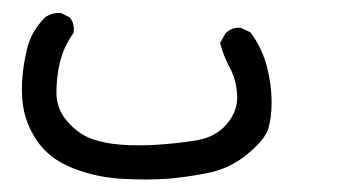

<svg xmlns="http://www.w3.org/2000/svg" viewBox="-20 -4 540 302"><path d="M171.9 277.3Q139.6 275.4 110.4 266.1Q81.1 256.8 63 243.2Q44.9 229.5 33.7 210.4Q22.5 191.4 18.1 172.4Q13.7 153.3 14.6 127.4Q15.6 101.6 22.5 73.2Q29.3 44.9 50.8 23.4Q61.5 15.6 76.2 16.6L89.8 23.4Q97.7 33.2 95.7 47.9Q80.1 69.3 74.2 94.2Q68.4 119.1 68.8 143.6Q69.3 168 85.9 187Q102.5 206.1 123 213.9Q143.6 221.7 170.9 223.6Q198.2 225.6 228 223.6Q257.8 221.7 288.6 216.8Q319.3 211.9 336.9 190.9Q354.5 169.9 353 145.5Q351.6 121.1 341.3 102.1Q331.1 83 326.2 63.5L335 47.9Q345.7 38.1 359.4 40L374 46.9Q392.6 72.3 399.9 101.1Q407.2 129.9 407.2 155.8Q407.2 181.6 401.9 198.7Q396.5 215.8 368.7 238.8Q340.8 261.7 304.7 268.6Q268.6 275.4 241.2 277.3Q213.9 279.3 171.9 277.3Z"/></svg>

Font: JasonHandwriting1
Style: Regular
Weight: 400
Version: Version 1.48.20